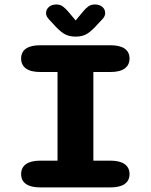

<svg xmlns="http://www.w3.org/2000/svg" viewBox="-20 -816 659 836"><path d="M155.5 0Q114 0 93 -15Q72 -30 72 -58Q72 -86 93 -101.2Q114 -116.5 155.5 -116.5H230.5V-502.5H155.5Q114 -502.5 93 -517.8Q72 -533 72 -561Q72 -589.5 93 -604.2Q114 -619 155.5 -619H460.5Q502 -619 523 -604.2Q544 -589.5 544 -561Q544 -533 523 -517.8Q502 -502.5 460.5 -502.5H386.5V-116.5H460.5Q502 -116.5 523 -101.2Q544 -86 544 -58Q544 -30 523 -15Q502 0 460.5 0ZM426 -732.5 406 -711.5Q382.5 -684.5 361.8 -670.5Q341 -656.5 309.5 -656.5Q277.5 -656.5 256.5 -670.5Q235.5 -684.5 212 -711.5L192.5 -732.5Q180.5 -745.5 180.5 -758.5Q180.5 -775 193 -785.8Q205.5 -796.5 225.5 -796.5Q242.5 -796.5 254.2 -787.5Q266 -778.5 277 -765.5L309.5 -727L341 -765Q351.5 -778 363.5 -787.2Q375.5 -796.5 392.5 -796.5Q413 -796.5 425.5 -786Q438 -775.5 438 -758.5Q438 -753 435.2 -746.2Q432.5 -739.5 426 -732.5Z"/></svg>

Font: Sono Monospace
Style: Bold
Weight: 700
Designer: Tyler Finck
Foundry: Tyler Finck
Version: Version 2.112